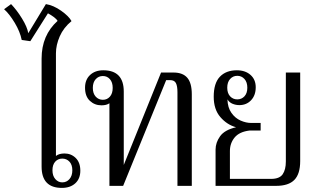

<svg xmlns="http://www.w3.org/2000/svg" viewBox="-72 -907 1550 937"><path d="M131 -94V-621Q131 -735 209 -805Q204 -814 190.5 -824Q177 -834 162 -842L76 -706L34 -712Q26 -752 0 -795.5Q-26 -839 -52 -862L-18 -887Q10 -858 35.5 -816.5Q61 -775 66 -745L152 -887Q189 -881 226.5 -854.5Q264 -828 277 -804Q238 -772 219.5 -729.5Q201 -687 201 -647V-146Q216 -158 243 -158Q275 -158 297.5 -136Q320 -114 320 -74Q320 -35 295.5 -12.5Q271 10 230 10Q131 10 131 -94ZM281 -76Q281 -103 267 -118Q253 -133 232 -133Q211 -133 197.5 -118Q184 -103 184 -76Q184 -49 198 -33Q212 -17 232 -17Q253 -17 267 -33Q281 -49 281 -76Z M462 -403Q448 -393 423 -393Q390 -393 366.5 -415Q343 -437 343 -479Q343 -518 367.5 -541Q392 -564 432 -564Q532 -564 532 -460V-102L714 -553H775Q820 -553 842 -527.5Q864 -502 864 -447V0H794V-457Q794 -487 786.5 -501.5Q779 -516 758 -516H739L529 0H462ZM478 -478Q478 -505 464.5 -520.5Q451 -536 430 -536Q409 -536 395 -520.5Q381 -505 381 -478Q381 -451 395 -435.5Q409 -420 430 -420Q451 -420 464.5 -435.5Q478 -451 478 -478Z M980 -177Q980 -211 1002 -242Q1024 -273 1080 -286Q1036 -298 1003.5 -335.5Q971 -373 971 -435Q971 -501 1001 -532.5Q1031 -564 1084 -564Q1125 -564 1150.5 -541.5Q1176 -519 1176 -481Q1176 -442 1153.5 -418Q1131 -394 1096 -394Q1079 -394 1063 -400.5Q1047 -407 1038 -422Q1039 -382 1057.5 -356Q1076 -330 1102.5 -318.5Q1129 -307 1153 -307H1200V-270H1146Q1096 -264 1073 -236Q1050 -208 1050 -170V-34H1251Q1292 -34 1307.5 -56.5Q1323 -79 1323 -119V-553H1393V-121Q1393 -58 1364.5 -29Q1336 0 1276 0H980ZM1135 -479Q1135 -506 1121 -521.5Q1107 -537 1086 -537Q1065 -537 1051 -521.5Q1037 -506 1037 -479Q1037 -452 1051 -437Q1065 -422 1086 -422Q1107 -422 1121 -437Q1135 -452 1135 -479Z"/></svg>

Font: Trirong Light
Style: Regular
Weight: 300
Designer: Katatrad Team
Foundry: CadsonDemak
Version: Version 1.001